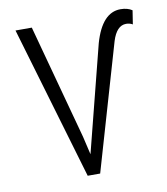

<svg xmlns="http://www.w3.org/2000/svg" viewBox="-67 -595 568 652"><g transform="rotate(-10 217.5 -269.0)"><path d="M190.9 -133.3 205.6 -70.3 298.8 -437Q327.6 -537.6 391.1 -537.6Q415.5 -537.6 431.2 -526.9L423.8 -479.5Q414.1 -485.4 401.4 -485.4Q368.7 -485.4 353 -434.6L226.6 0H183.6L27.8 -528.3H84Z"/></g></svg>

Font: MAUL Condensed Light
Style: Light
Weight: 300
Designer: MAUL
Version: Version 2.137; 2017; ttfautohint (v1.8.3)